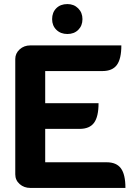

<svg xmlns="http://www.w3.org/2000/svg" viewBox="-20 -923 671 943"><path d="M55 -633Q55 -661 76.5 -680.5Q98 -700 129 -700H576Q576 -634 554 -604Q532 -574 483 -574H202V-416H464Q464 -350 442 -320Q420 -290 371 -290H202V-126H504Q552 -126 574 -96Q596 -66 596 0H129Q98 0 76.5 -19Q55 -38 55 -67ZM236 -829Q236 -862 256.5 -882.5Q277 -903 311 -903Q343 -903 364 -882Q385 -861 385 -829Q385 -797 364.5 -776.5Q344 -756 311 -756Q278 -756 257 -776.5Q236 -797 236 -829Z"/></svg>

Font: K2D ExtraBold
Style: Regular
Weight: 800
Designer: Katatrad Aksorn Co.,Ltd.
Foundry: Cadson Demak Co.,Ltd.
Version: Version 1.000; ttfautohint (v1.6)